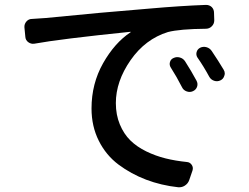

<svg xmlns="http://www.w3.org/2000/svg" viewBox="-20 -749 1040 802"><path d="M693.4 -466.8Q686.5 -477.5 689.9 -489.7Q693.4 -502 705.1 -506.8Q717.8 -512.7 731.4 -508.8Q745.1 -504.9 752.9 -493.2Q779.3 -452.1 800.8 -412.1Q807.6 -399.4 803.2 -386.7Q798.8 -374 786.1 -368.2Q773.4 -362.3 759.8 -367.2Q746.1 -372.1 740.2 -384.8Q717.8 -428.7 693.4 -466.8ZM804.7 -508.8Q797.9 -519.5 801.3 -531.7Q804.7 -543.9 816.4 -549.8Q829.1 -555.7 842.8 -551.8Q856.4 -547.9 864.3 -536.1Q892.6 -494.1 914.1 -458Q918.9 -450.2 918.9 -442.4Q918.9 -437.5 917 -432.6Q913.1 -418.9 900.4 -413.1Q887.7 -407.2 874.5 -411.6Q861.3 -416 854.5 -427.7Q830.1 -472.7 804.7 -508.8ZM123 -566.4Q109.4 -564.5 98.1 -572.8Q86.9 -581.1 85.9 -594.7L82 -634.8Q81.1 -648.4 90.3 -659.2Q99.6 -669.9 113.3 -669.9Q148.4 -671.9 170.9 -673.8Q406.2 -697.3 601.6 -712.9Q733.4 -724.6 839.8 -728.5Q839.8 -728.5 840.8 -728.5Q854.5 -728.5 864.3 -719.7Q874 -710 874 -695.3L875 -664.1Q875 -649.4 864.7 -639.2Q854.5 -628.9 839.8 -628.9Q731.4 -627.9 681.6 -615.2Q586.9 -585.9 525.4 -497.6Q463.9 -409.2 463.9 -318.4Q463.9 -269.5 480.5 -229.5Q497.1 -189.5 524.4 -162.6Q551.8 -135.7 590.8 -116.7Q629.9 -97.7 671.4 -87.4Q712.9 -77.1 760.7 -72.3Q773.4 -71.3 780.8 -60.5Q788.1 -49.8 784.2 -37.1L770.5 2.9Q765.6 17.6 752 26.4Q741.2 33.2 729.5 33.2Q726.6 33.2 724.6 33.2Q653.3 25.4 590.3 1.5Q527.3 -22.5 475.1 -61.5Q422.9 -100.6 392.6 -161.1Q362.3 -221.7 362.3 -295.9Q362.3 -399.4 410.6 -484.9Q459 -570.3 525.4 -614.3Q526.4 -615.2 525.9 -615.7Q525.4 -616.2 524.4 -616.2Q229.5 -585.9 123 -566.4Z"/></svg>

Font: Gen Jyuu Gothic L Monospace Medium
Style: Regular
Weight: 500
Designer: [Source Han Sans]
Ryoko NISHIZUKA  (kana & ideographs); Paul D. Hunt (Latin, Greek & Cyrillic); Wenlong ZHANG  (bopomofo
Version: Version 1.002.20150607